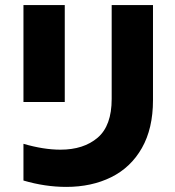

<svg xmlns="http://www.w3.org/2000/svg" viewBox="-20 -720 685 753"><path d="M72 -700H234V-320H72ZM217 -133Q308 -133 363 -180Q418 -227 418 -332V-700H580V-327Q580 -216 536.5 -139.5Q493 -63 416 -25Q339 13 240 13Q157 13 72 -12V-156Q151 -133 217 -133Z"/></svg>

Font: Chess Sans
Style: Bold
Weight: 700
Designer: Wolf Bōese
Foundry: Wolf Bōese
Version: Version 7.223